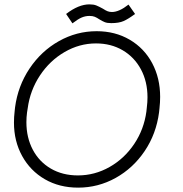

<svg xmlns="http://www.w3.org/2000/svg" viewBox="-20 -843 838 880"><path d="M44 -281Q44 -307 47 -332L49 -351Q62 -449 115.5 -529Q169 -609 250 -654.5Q331 -700 423 -700Q508 -700 574.5 -661Q641 -622 677.5 -553.5Q714 -485 714 -399Q714 -374 711 -347L709 -328Q696 -229 643 -150.5Q590 -72 510 -27.5Q430 17 338 17Q252 17 185.5 -21.5Q119 -60 81.5 -128Q44 -196 44 -281ZM651 -332 653 -351Q656 -375 656 -397Q656 -469 626 -525Q596 -581 542.5 -612.5Q489 -644 420 -644Q344 -644 276 -604.5Q208 -565 163 -497Q118 -429 107 -347L104 -328Q101 -306 101 -283Q101 -212 130.5 -156.5Q160 -101 213.5 -70Q267 -39 337 -39Q414 -39 482 -77.5Q550 -116 595 -183Q640 -250 651 -332ZM390 -823Q409 -823 421.5 -818Q434 -813 452 -803Q464 -795 473 -791.5Q482 -788 493 -788Q526 -788 569 -822L599 -779Q568 -756 546.5 -746.5Q525 -737 490 -737Q471 -737 460 -741.5Q449 -746 436 -754Q424 -762 414.5 -766Q405 -770 390 -770Q372 -770 355 -763Q338 -756 312 -736L283 -779Q340 -823 390 -823Z"/></svg>

Font: Bellota Text
Style: Italic
Weight: 400
Italic angle: -7.5°
Designer: Kemie Guaida
Foundry: Kemie Guaida
Version: Version 4.001